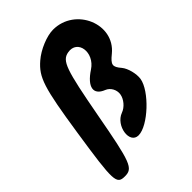

<svg xmlns="http://www.w3.org/2000/svg" viewBox="-283 -1046 1242 1242"><g transform="rotate(-45 338.0 -425.0)"><path d="M245 -842C162 -770 140 -704 85 -342C26 46 27 75 103 75C177 75 191 40 259 -331C324 -681 343 -740 410 -752C513 -771 533 -632 436 -569C338 -505 328 -441 408 -410C441 -397 463 -359 457 -321C451 -283 417 -243 380 -230C292 -198 270 -50 353 -50C441 -50 605 -204 620 -300C626 -342 610 -405 585 -435C544 -483 547 -500 604 -546C756 -670 649 -925 445 -925C387 -925 299 -889 245 -842Z"/></g></svg>

Font: Hussar Skorodowane
Style: Ky
Weight: 700
Foundry: Cannot Into Space Fonts
Version: Version 0.892